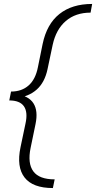

<svg xmlns="http://www.w3.org/2000/svg" viewBox="-20 -731 487 973"><path d="M248 222Q146 222 104.5 168.5Q63 115 84 15L109 -104Q122 -162 101.5 -192Q81 -222 27 -222L36 -267Q90 -267 125 -298Q160 -329 172 -390L196 -508Q217 -609 281 -660Q345 -711 447 -711L439 -667Q363 -667 313.5 -624.5Q264 -582 247 -504L221 -381Q207 -314 166.5 -277.5Q126 -241 59 -233L61 -254Q125 -246 149.5 -207.5Q174 -169 160 -102L135 19Q119 97 149 137.5Q179 178 257 178Z"/></svg>

Font: Ysabeau Office Light
Style: Italic
Weight: 300
Italic angle: -12°
Designer: Christian Thalmann (Catharsis Fonts)
Version: Version 2.001;gftools[0.9.30]; featfreeze: tnum,lnum,ss02